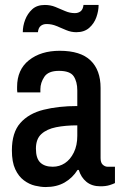

<svg xmlns="http://www.w3.org/2000/svg" viewBox="-20 -743 496 775"><path d="M164 12Q145 12 121.5 6.5Q98 1 76.5 -15Q55 -31 41.5 -60Q28 -89 28 -136Q28 -208 62 -246.5Q96 -285 156 -300Q216 -315 292 -315V-378Q292 -413 277.5 -435Q263 -457 218 -457Q175 -457 159 -433Q143 -409 143 -383V-370H50Q49 -375 49 -380Q49 -385 49 -392Q49 -462 97 -500Q145 -538 221 -538Q305 -538 345.5 -499Q386 -460 386 -388V-105Q386 -86 395 -78Q404 -70 414 -70H444V-4Q436 0 421.5 4.5Q407 9 385 9Q351 9 329 -9Q307 -27 298 -57H293Q273 -25 241 -6.5Q209 12 164 12ZM193 -70Q220 -70 242 -84.5Q264 -99 278 -127.5Q292 -156 292 -195V-237Q244 -237 206.5 -229.5Q169 -222 147 -202Q125 -182 125 -143Q125 -104 142.5 -87Q160 -70 193 -70ZM72 -613Q72 -638 81.5 -663Q91 -688 110 -705.5Q129 -723 161 -723Q184 -723 203.5 -715Q223 -707 242.5 -698.5Q262 -690 282 -690Q296 -690 305.5 -697.5Q315 -705 317 -723H378Q378 -699 369 -673.5Q360 -648 340 -630.5Q320 -613 288 -613Q267 -613 247 -621.5Q227 -630 208 -638Q189 -646 168 -646Q154 -646 144.5 -638.5Q135 -631 133 -613Z"/></svg>

Font: Archivo Narrow Medium
Style: Regular
Weight: 500
Designer: Hector Gatti
Foundry: Omnibus-Type
Version: Version 3.002